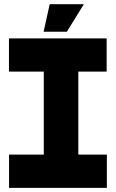

<svg xmlns="http://www.w3.org/2000/svg" viewBox="-20 -903 557 923"><path d="M190.5 0V-558.7L324 -718.5H356.5V-159.8L223 0ZM23.5 0V-159.8H190.5V0ZM223 0 356.5 -159.8H493.7V0ZM23.1 -558.7V-718.5H324L190.5 -558.7ZM356.5 -558.7V-718.5H492.7V-558.7ZM189.6 -750.4 218.9 -882.8H382.6V-881.8L301.3 -750.4Z"/></svg>

Font: Foldit Thin
Style: Regular
Weight: 100
Designer: Sophia Tai
Foundry: Sophia Tai
Version: Version 1.003